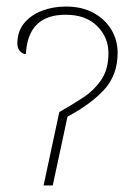

<svg xmlns="http://www.w3.org/2000/svg" viewBox="-20 -566 384 586"><path d="M161 -224Q200 -246 234 -268.5Q268 -291 289.5 -323Q311 -355 311 -404Q311 -452 276.5 -486.5Q242 -521 180 -521Q65 -521 59 -401Q49 -401 41 -410Q33 -419 33 -433Q33 -470 53.5 -495Q74 -520 107.5 -533Q141 -546 181 -546Q230 -546 265 -527Q300 -508 319.5 -476Q339 -444 339 -405Q339 -338 299 -293.5Q259 -249 186 -210L141 0H113Z"/></svg>

Font: Noto Serif Thin
Style: Italic
Weight: 100
Italic angle: -12°
Designer: Monotype Design Team
Foundry: Monotype Imaging Inc.
Version: Version 2.014; ttfautohint (v1.8.4.7-5d5b)